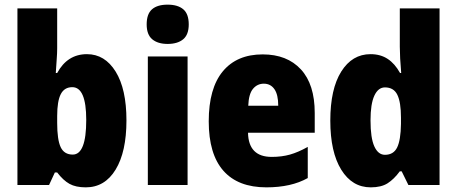

<svg xmlns="http://www.w3.org/2000/svg" viewBox="-20 -889 1966 826"><path d="M226 -681Q226 -661 224 -634.5Q222 -608 220 -575H226Q270 -656 354 -656Q431 -656 477.5 -581Q524 -506 524 -371Q524 -236 477.5 -159.5Q431 -83 349 -83Q306 -83 279 -98Q252 -113 226 -147H216L191 -93H55V-853H226ZM291 -514Q257 -514 241.5 -484Q226 -454 226 -390V-360Q226 -288 241 -256Q256 -224 293 -224Q351 -224 351 -373Q351 -514 291 -514Z M701 -869Q745 -869 768.5 -849Q792 -829 792 -784Q792 -740 768 -720Q744 -700 701 -700Q659 -700 635 -720Q611 -740 611 -784Q611 -829 634 -849Q657 -869 701 -869ZM787 -646V-93H616V-646Z M1110 -655Q1215 -655 1274.5 -590.5Q1334 -526 1334 -403V-318H1047Q1049 -214 1149 -214Q1192 -214 1227.5 -224Q1263 -234 1304 -257V-123Q1233 -83 1126 -83Q1004 -83 941 -154.5Q878 -226 878 -367Q878 -509 938.5 -582Q999 -655 1110 -655ZM1115 -529Q1087 -529 1068.5 -507Q1050 -485 1048 -434H1177Q1177 -482 1160.5 -505.5Q1144 -529 1115 -529Z M1575 -83Q1495 -83 1448 -159Q1401 -235 1401 -370Q1401 -506 1448 -581Q1495 -656 1574 -656Q1617 -656 1648 -635.5Q1679 -615 1701 -575H1706Q1703 -608 1701.5 -637.5Q1700 -667 1700 -688V-853H1871V-93H1737L1708 -152H1700Q1675 -118 1647.5 -100.5Q1620 -83 1575 -83ZM1636 -223Q1673 -223 1688.5 -254.5Q1704 -286 1705 -356V-383Q1705 -449 1689.5 -481Q1674 -513 1636 -513Q1607 -513 1590.5 -477.5Q1574 -442 1574 -371Q1574 -295 1590.5 -259Q1607 -223 1636 -223Z"/></svg>

Font: Noto Sans Kannada UI Condensed Black
Style: Regular
Weight: 900
Width: 3
Designer: Jelle Bosma - Monotype Design Team
Foundry: Monotype Imaging Inc.
Version: Version 2.005; ttfautohint (v1.8.4.7-5d5b)